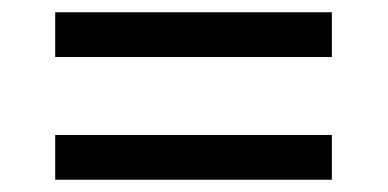

<svg xmlns="http://www.w3.org/2000/svg" viewBox="-20 -479 632 313"><path d="M70 -459H521V-386H70ZM70 -259H521V-186H70Z"/></svg>

Font: loriya15
Style: Book
Weight: 400
Designer: Jelle Bosma - Monotype Design Team
Foundry: Monotype Imaging Inc.
Version: Version 2.003